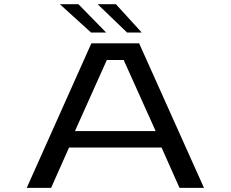

<svg xmlns="http://www.w3.org/2000/svg" viewBox="-20 -910 1118 930"><path d="M968 0H849.5L762.5 -195.5H314.5L227.5 0H109.5L422.5 -700H654ZM497.5 -619.5 343 -275H734L579 -619.5ZM595.5 -752.5 453 -889.5H541.5L666.5 -752.5ZM421 -752.5 270 -889.5H360L494 -752.5Z"/></svg>

Font: Trispace Expanded
Style: Regular
Weight: 400
Width: 7
Designer: Tyler Finck
Foundry: Etcetera Type Company
Version: Version 1.210; ttfautohint (v1.8.3)